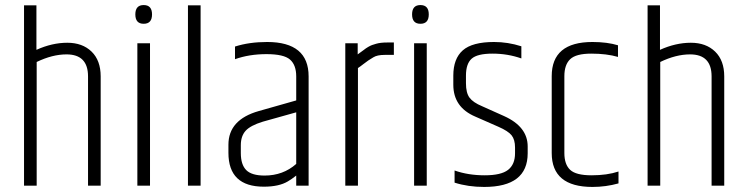

<svg xmlns="http://www.w3.org/2000/svg" viewBox="-20 -734 2953 759"><path d="M75 -713H124V-537Q186 -565 246 -565Q306 -565 342 -530Q378 -495 378 -432V0H328V-432Q328 -519 243 -519Q187 -519 125 -489V0H75Z M548 -640Q515 -640 515 -677Q515 -714 548 -714Q581 -714 581 -677Q581 -640 548 -640ZM523 -563H573V0H523Z M723 -713H773V0H723Z M932 -160V-129Q932 -83 953.5 -61.5Q975 -40 1026 -40Q1099 -40 1151 -86V-290L1019 -253Q970 -238 951 -217Q932 -196 932 -160ZM1036 -568Q1200 -568 1200 -432V0H1151V-40Q1132 -25 1118 -17Q1083 4 1023 4Q883 4 883 -130V-162Q883 -261 1003 -295L1151 -337V-432Q1151 -477 1126.5 -498.5Q1102 -520 1033.5 -520Q965 -520 909 -500V-550Q965 -568 1036 -568Z M1510 -566H1537V-517H1501Q1471 -517 1456 -507.5Q1441 -498 1436 -495Q1431 -492 1417 -481Q1403 -470 1395 -465V0H1345V-563H1394V-519Q1410 -530 1418 -536.5Q1426 -543 1435.5 -548.5Q1445 -554 1451 -556Q1457 -558 1467 -561Q1484 -566 1510 -566Z M1642 -640Q1609 -640 1609 -677Q1609 -714 1642 -714Q1675 -714 1675 -677Q1675 -640 1642 -640ZM1617 -563H1667V0H1617Z M1772 -435Q1772 -502 1809.5 -535Q1847 -568 1933 -568Q1988 -568 2041 -551V-503Q1987 -522 1927 -522Q1867 -522 1844.5 -502Q1822 -482 1822 -435V-405Q1822 -367 1836 -348Q1850 -329 1886 -314L1973 -275Q2066 -233 2066 -155V-128Q2066 5 1894 5Q1830 5 1777 -12V-60Q1831 -41 1896 -41Q1961 -41 1988.5 -62.5Q2016 -84 2016 -128V-151Q2016 -182 2002.5 -199Q1989 -216 1950 -233L1859 -273Q1772 -310 1772 -399Z M2161 -433Q2161 -568 2322 -568Q2380 -568 2423 -555V-509Q2378 -522 2317.5 -522Q2257 -522 2234 -500Q2211 -478 2211 -433V-129Q2211 -84 2234 -62.5Q2257 -41 2318.5 -41Q2380 -41 2425 -56V-9Q2375 5 2322 5Q2161 5 2161 -129Z M2540 -713H2589V-537Q2651 -565 2711 -565Q2771 -565 2807 -530Q2843 -495 2843 -432V0H2793V-432Q2793 -519 2708 -519Q2652 -519 2590 -489V0H2540Z"/></svg>

Font: Khand Light
Style: Regular
Weight: 300
Designer: Devanagari: Sanchit Sawaria, Jyotish Sonowal; Latin: Satya Rajpurohit
Foundry: Indian Type Foundry
Version: Version 1.101;PS 1.0;hotconv 1.0.78;makeotf.lib2.5.61930; tt